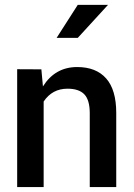

<svg xmlns="http://www.w3.org/2000/svg" viewBox="-20 -755 540 775"><path d="M291.5 -484.4Q367.7 -484.4 408.4 -438.5Q449.2 -392.6 449.2 -298.8V0H342.3V-297.9Q342.3 -351.1 320.6 -374Q298.8 -397 252.4 -397Q190.9 -397 156.2 -345.2V0H49.3V-475.6L147 -475.1L153.3 -406.2Q202.6 -484.4 291.5 -484.4ZM208.5 -602.1 293.9 -735.4H416L293.9 -602.1Z"/></svg>

Font: Yantramanav Medium
Style: Regular
Weight: 500
Version: Version 1.001;PS 1.0;hotconv 1.0.72;makeotf.lib2.5.5900; ttf